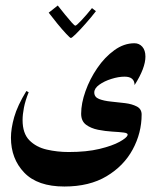

<svg xmlns="http://www.w3.org/2000/svg" viewBox="-20 -494 564 693"><path d="M465.3 -337.9Q482.4 -337.9 493.7 -325.2Q504.9 -312.5 504.9 -289.6Q504.9 -248.5 465.8 -187Q465.3 -217.3 429.7 -217.3Q407.7 -217.3 382.1 -209.2Q356.4 -201.2 338.4 -188.2Q320.3 -175.3 320.3 -160.2Q320.3 -143.6 337.6 -136.7Q355 -129.9 380.4 -127.4Q405.8 -125 431.2 -121.8Q456.5 -118.7 473.9 -109.6Q491.2 -100.6 491.2 -80.6Q491.2 -14.2 459 45.4Q426.8 105 364.7 142.1Q302.7 179.2 212.4 179.2Q115.7 179.2 67.6 129.2Q19.5 79.1 19.5 2.9Q19.5 -29.8 31.2 -71.3Q43 -112.8 75.2 -165.5L83.5 -161.1Q71.3 -130.9 66.4 -105.7Q61.5 -80.6 61.5 -60.5Q61.5 -12.7 85.9 12.2Q110.4 37.1 148.7 45.9Q187 54.7 228 54.7Q292.5 54.7 339.1 43.5Q385.7 32.2 411.6 17.8Q437.5 3.4 440.4 -5.9Q442.9 -13.7 426.5 -15.6Q410.2 -17.6 385 -19Q359.9 -20.5 334 -25.6Q308.1 -30.8 290.5 -43.9Q272.9 -57.1 272.9 -83.5Q272.9 -121.1 288.6 -165Q304.2 -209 331.1 -248.3Q357.9 -287.6 392.6 -312.7Q427.2 -337.9 465.3 -337.9ZM155.8 -448.2 188.5 -474.1Q201.2 -458 214.8 -441.2Q228.5 -424.3 238.8 -412.8Q249 -401.4 252 -401.4Q255.9 -401.4 274.4 -421.1Q293 -440.9 312 -464.8L326.2 -453.6Q308.1 -430.2 288.3 -408Q268.6 -385.7 253.9 -371.3Q239.3 -356.9 235.8 -356.9Q232.9 -356.9 218.8 -372.1Q204.6 -387.2 187 -408.7Q169.4 -430.2 155.8 -448.2Z"/></svg>

Font: Lateef
Style: Bold
Weight: 700
Designer: SIL International
Foundry: SIL International
Version: Version 4.200